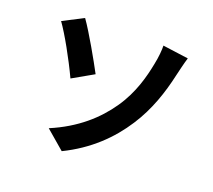

<svg xmlns="http://www.w3.org/2000/svg" viewBox="-132 -926 1264 1142"><g transform="rotate(20 500.0 -354.5)"><path d="M244 -58 363 44C521 -33 632 -142 710 -263C783 -375 823 -497 849 -614C856 -643 867 -692 879 -731L717 -753C718 -728 714 -678 704 -632C688 -550 660 -437 586 -330C514 -225 406 -126 244 -58ZM223 -748 95 -682C141 -618 214 -487 264 -380L396 -455C359 -525 273 -678 223 -748Z"/></g></svg>

Font: Noto Sans TC
Style: Bold
Weight: 700
Designer: Ryoko NISHIZUKA 西塚涼子 (kana, bopomofo & ideographs); Paul D. Hunt (Latin, Greek & Cyrillic); Sandoll Communications 산돌커뮤니
Foundry: Adobe
Version: Version 2.004;hotconv 1.0.118;makeotfexe 2.5.65603